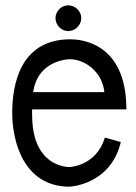

<svg xmlns="http://www.w3.org/2000/svg" viewBox="-20 -699 512 723"><path d="M456 -287C456 -543 278 -551 245 -551C53 -551 26 -375 26 -274C26 -165 70 4 242 4C242 4 396 -2 435 -164L375 -181C342 -72 240 -70 242 -70C233 -70 101 -71 101 -266C101 -273 100 -280 101 -287ZM242 -476C300 -476 365 -429 373 -352H105C122 -475 242 -476 242 -476ZM286 -631C286 -657 263 -679 237 -679C211 -679 189 -657 189 -631C189 -604 211 -582 237 -582C263 -582 286 -604 286 -631Z"/></svg>

Font: Englebert
Style: Regular
Weight: 400
Designer: Astigmatic (AOETI)
Foundry: Astigmatic (AOETI)
Version: Version 1.000